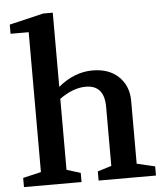

<svg xmlns="http://www.w3.org/2000/svg" viewBox="-55 -849 763 897"><g transform="rotate(-5 326.0 -400.0)"><path d="M21 0V-43L106 -63V-719H21V-762L181 -800H226V-452Q302 -515 387 -515Q465 -515 510 -471Q555 -427 555 -358V-63L640 -43V0H371V-43L436 -63V-340Q436 -442 349 -442Q290 -442 226 -396V-63L291 -43V0Z"/></g></svg>

Font: Volkhov
Style: Regular
Weight: 400
Designer: Cyreal (www.cyreal.org)
Foundry: Cyreal (www.cyreal.org)
Version: Version 1.010